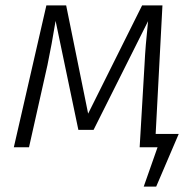

<svg xmlns="http://www.w3.org/2000/svg" viewBox="-20 -543 717 708"><path d="M639 -49 556 145H510L561 0H495L513 -306Q516 -371 526 -465L325 -64H269L185 -466Q171 -380 155 -303L87 0H31L151 -523H224L305 -124L504 -523H579L554 -49Z"/></svg>

Font: FiraGO Light
Style: Italic
Weight: 300
Italic angle: -8°
Designer: bBox Type GmbH
Foundry: bBox Type GmbH
Version: Version 1.001